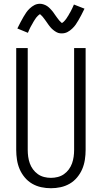

<svg xmlns="http://www.w3.org/2000/svg" viewBox="-20 -990 540 1018"><path d="M250 8Q224 8 198.5 2.5Q173 -3 150.5 -16Q128 -29 111 -49.5Q94 -70 84 -93.5Q74 -117 70 -143Q66 -169 66 -195V-735H127V-195Q127 -177 129.5 -159Q132 -141 138 -124Q144 -107 155 -92Q166 -77 181 -66.5Q196 -56 214 -51.5Q232 -47 250 -47Q268 -47 286 -51.5Q304 -56 319 -66.5Q334 -77 345 -92Q356 -107 362 -124Q368 -141 370.5 -159Q373 -177 373 -195V-735H434V-195Q434 -169 430 -143Q426 -117 416 -93.5Q406 -70 389 -49.5Q372 -29 349.5 -16Q327 -3 301.5 2.5Q276 8 250 8ZM308 -813Q303 -813 298 -813.5Q293 -814 288.5 -815.5Q284 -817 279.5 -819.5Q275 -822 270.5 -825Q266 -828 262.5 -831Q259 -834 255 -837.5Q251 -841 248 -845Q245 -849 241.5 -853Q238 -857 235.5 -861Q233 -865 230 -869Q227 -873 224 -877.5Q221 -882 217.5 -886.5Q214 -891 211 -895Q208 -899 205 -902.5Q202 -906 197.5 -910Q193 -914 192 -915Q191 -914 187.5 -912Q184 -910 181.5 -907Q179 -904 176 -901Q173 -898 171.5 -896Q170 -894 168.5 -891.5Q167 -889 165.5 -887Q164 -885 162.5 -882.5Q161 -880 159 -877Q157 -874 155.5 -871Q154 -868 152 -864.5Q150 -861 148 -857.5Q146 -854 144 -850.5Q142 -847 140 -843Q138 -839 136 -834.5Q134 -830 132 -825.5Q130 -821 128 -816L72 -839Q81 -857 89 -872.5Q97 -888 104.5 -900.5Q112 -913 119 -923.5Q126 -934 137.5 -945Q149 -956 162.5 -963Q176 -970 192 -970Q197 -970 202 -969Q207 -968 211.5 -966.5Q216 -965 220.5 -963Q225 -961 229.5 -958Q234 -955 237.5 -952Q241 -949 245 -945Q249 -941 252 -937.5Q255 -934 258.5 -930Q262 -926 264.5 -922Q267 -918 270 -914Q273 -910 276 -905.5Q279 -901 282.5 -896.5Q286 -892 289 -888Q292 -884 295 -880.5Q298 -877 302 -873.5Q306 -870 308 -868Q309 -868 312.5 -870.5Q316 -873 318.5 -875.5Q321 -878 324 -881.5Q327 -885 328.5 -887Q330 -889 331.5 -891Q333 -893 334.5 -895.5Q336 -898 337.5 -900.5Q339 -903 341 -905.5Q343 -908 344.5 -911.5Q346 -915 348 -918Q350 -921 352 -924.5Q354 -928 356 -932Q358 -936 360 -940Q362 -944 364 -948Q366 -952 368 -957Q370 -962 372 -966L428 -944Q419 -925 411 -910Q403 -895 395.5 -882Q388 -869 381 -859Q374 -849 362.5 -838Q351 -827 337.5 -820Q324 -813 308 -813Z"/></svg>

Font: Iosevka Curly Light
Style: Regular
Weight: 300
Monospace: yes
Designer: Belleve Invis
Foundry: Belleve Invis
Version: Version 22.1.2; ttfautohint (v1.8.4)